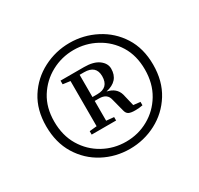

<svg xmlns="http://www.w3.org/2000/svg" viewBox="-100 -885 690 665"><g transform="rotate(-30 244.5 -552.5)"><path d="M32.2 -553.7Q32.2 -619.1 62 -666Q91.8 -712.9 141.1 -738.3Q190.4 -763.7 246.1 -763.7Q301.8 -763.7 351.1 -738.3Q400.4 -712.9 430.2 -666Q460 -619.1 460 -553.7Q460 -488.3 430.2 -440.4Q400.4 -392.6 351.1 -366.7Q301.8 -340.8 245.1 -340.8Q188.5 -340.8 139.6 -366.7Q90.8 -392.6 61.5 -440.4Q32.2 -488.3 32.2 -553.7ZM64.5 -553.7Q64.5 -498 89.4 -456.5Q114.3 -415 155.8 -392.1Q197.3 -369.1 246.1 -369.1Q294.9 -369.1 335.9 -392.1Q377 -415 401.9 -456.5Q426.8 -498 426.8 -553.7Q426.8 -609.4 401.9 -649.9Q377 -690.4 335.4 -712.9Q293.9 -735.4 246.1 -735.4Q198.2 -735.4 156.7 -712.9Q115.2 -690.4 89.8 -649.9Q64.5 -609.4 64.5 -553.7ZM154.3 -450.2V-463.9L183.6 -466.8V-647.5L154.3 -651.4V-666H248Q286.1 -666 306.6 -650.9Q327.1 -635.7 327.1 -614.3Q327.1 -565.4 273.4 -553.7Q309.6 -545.9 318.4 -515.6L330.1 -466.8L357.4 -463.9V-450.2Q343.8 -447.3 327.1 -447.3Q309.6 -447.3 301.3 -451.7Q293 -456.1 290 -469.7L277.3 -518.6Q271.5 -545.9 239.3 -545.9H221.7V-466.8L252 -463.9V-450.2ZM221.7 -561.5H241.2Q287.1 -561.5 287.1 -607.4Q287.1 -650.4 239.3 -650.4H221.7Z"/></g></svg>

Font: GenEi Koburi Mincho v6
Style: Regular
Weight: 400
Designer: o_tamon (Modified)
Foundry: o_tamon / Adobe Systems Incorporated
Version: Version 6.1